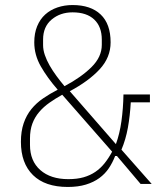

<svg xmlns="http://www.w3.org/2000/svg" viewBox="-20 -730 654 762"><path d="M444 -111H437Q427 -85 412 -62.5Q397 -40 374.5 -23.5Q352 -7 321 2.5Q290 12 249 12Q159 12 111 -35Q63 -82 63 -167Q63 -209 74 -241Q85 -273 104.5 -297Q124 -321 151 -339.5Q178 -358 209 -374Q168 -421 142 -466.5Q116 -512 116 -562Q116 -598 127.5 -626Q139 -654 159.5 -672.5Q180 -691 208 -700.5Q236 -710 268 -710Q340 -710 379.5 -672.5Q419 -635 419 -562Q419 -502 375.5 -455Q332 -408 257 -368L440 -158Q455 -199 462 -249.5Q469 -300 470 -355H575V-324H499Q496 -270 487.5 -223Q479 -176 462 -136L582 0H538ZM268 -681Q219 -681 185 -652.5Q151 -624 151 -573V-551Q151 -532 158 -511.5Q165 -491 177 -470Q189 -449 204.5 -428Q220 -407 236 -388Q302 -423 343 -463.5Q384 -504 384 -552V-573Q384 -624 354 -652.5Q324 -681 268 -681ZM251 -19Q286 -19 312 -26.5Q338 -34 358.5 -48Q379 -62 395 -82Q411 -102 425 -128L227 -354Q200 -339 176.5 -322.5Q153 -306 135.5 -285.5Q118 -265 108.5 -239.5Q99 -214 99 -180V-155Q99 -91 140 -55Q181 -19 251 -19Z"/></svg>

Font: IBM Plex Sans Condensed ExtraLight
Style: Regular
Weight: 200
Width: 3
Designer: Mike Abbink, Paul van der Laan, Pieter van Rosmalen
Foundry: Bold Monday
Version: Version 1.3